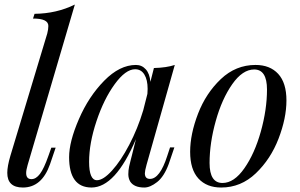

<svg xmlns="http://www.w3.org/2000/svg" viewBox="-20 -815 1328 849"><path d="M95.7 -49.8Q95.7 -22.9 119.1 -22.9Q139.2 -22.9 156.7 -46.1Q174.3 -69.3 193.8 -125L207 -162.1H226.1L201.2 -88.9Q165 14.2 81.1 14.2Q12.2 14.2 12.2 -50.8Q12.2 -79.6 25.9 -126L189 -667Q193.8 -685.5 193.8 -700.2Q193.8 -733.4 126 -732.9L132.8 -753.9Q230 -754.9 311 -794.9L102.1 -85Q95.7 -63 95.7 -49.8Z M408.7 -18.1Q436.5 -18.1 475.3 -60.8Q514.2 -103.5 551.5 -174.8Q588.9 -246.1 613.3 -327.1L631.8 -399.9Q632.8 -415.5 632.8 -421.9Q632.8 -461.9 618.4 -485.4Q604 -508.8 577.6 -508.8Q535.2 -508.8 487.1 -442.6Q439 -376.5 406.5 -278.8Q374 -181.2 374 -99.6Q374 -18.1 408.7 -18.1ZM384.3 14.2Q285.6 13.7 285.6 -120.1Q285.6 -188.5 328.9 -288.3Q372.1 -388.2 440.7 -458Q509.3 -527.8 581.1 -527.8Q607.4 -527.8 624.8 -508.3Q642.1 -488.8 645 -453.1L660.6 -514.2Q716.3 -515.6 752.9 -527.8L627.9 -85.9Q620.6 -59.6 620.6 -48.8Q620.6 -23.9 643.1 -23.9Q687 -23.9 719.7 -126L731.9 -163.1H751L726.1 -89.8Q705.6 -34.2 674.8 -10Q644 14.2 618.2 14.2Q572.8 14.2 555.7 -12.2Q547.4 -26.9 547.4 -44.4Q547.4 -62 550.8 -77.9Q554.2 -93.8 558.1 -108.2Q562 -122.6 563 -127L581.1 -199.7Q490.2 14.2 384.3 14.2Z M1104 -507.8Q1052.7 -507.8 1007.1 -442.9Q961.4 -377.9 934.1 -280.3Q906.7 -182.6 906.7 -94.2Q906.7 -5.9 963.9 -5.9Q1015.1 -5.9 1060.5 -70.8Q1106 -135.7 1133.3 -233.2Q1160.6 -330.6 1160.6 -419.2Q1160.6 -507.8 1104 -507.8ZM1109.9 -527.8Q1173.8 -527.8 1210.2 -488.3Q1246.6 -448.7 1246.6 -370.6Q1246.6 -292.5 1211.7 -201.9Q1176.8 -111.3 1111.1 -48.6Q1045.4 14.2 958 14.2Q894 14.2 857.4 -25.6Q820.8 -65.4 820.8 -143.6Q820.8 -221.7 855.7 -312.3Q890.6 -402.8 956.5 -465.3Q1022.5 -527.8 1109.9 -527.8Z"/></svg>

Font: PlayfairDisplay-Italic
Style: Italic
Weight: 400
Italic angle: -14°
Designer: Claus Eggers Sørensen
Foundry: Claus Eggers Sørensen
Version: Version 1.002;PS 001.002;hotconv 1.0.70;makeotf.lib2.5.58329